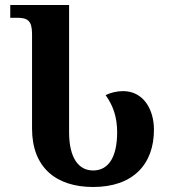

<svg xmlns="http://www.w3.org/2000/svg" viewBox="-20 -734 684 767"><path d="M352 13C512 13 595 -78 595 -216C595 -298 552 -370 472 -370C447 -370 422 -364 402 -354C432 -312 448 -266 448 -206C448 -107 414 -53 352 -53C294 -53 256 -103 256 -206V-714H21V-663H48C90 -663 108 -652 108 -598V-220C108 -66 203 13 352 13Z"/></svg>

Font: Noto Serif Georgian SemiCondensed Bold
Style: Regular
Weight: 700
Width: 4
Designer: Monotype Design Team, Akaki Razmadze
Foundry: Google LLC
Version: Version 2.003